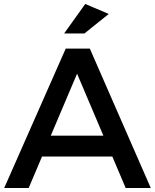

<svg xmlns="http://www.w3.org/2000/svg" viewBox="-20 -944 778 964"><path d="M191 -158 124 0H1L310 -700H431L737 0H611L544 -158ZM367 -574 235 -263H499ZM404 -776H302L408 -924L526 -874Z"/></svg>

Font: Sapa
Style: Regular
Weight: 400
Version: Version 1.20 June 8, 2016